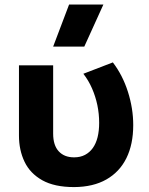

<svg xmlns="http://www.w3.org/2000/svg" viewBox="-20 -784 636 820"><path d="M296.5 15Q212.5 15 160.5 -14.2Q108.5 -43.5 84.8 -93.2Q61 -143 61 -205V-505H207V-213.5Q207 -163.5 230.8 -137.8Q254.5 -112 296.5 -112Q323 -112 343 -122.5Q363 -133 376.5 -152Q390 -171 396.8 -198.2Q403.5 -225.5 403.5 -259Q403.5 -298 395.8 -335Q388 -372 373.2 -406Q358.5 -440 336 -469L462 -517.5Q504 -462.5 526.5 -391.5Q549 -320.5 549 -250Q549 -167.5 519.8 -108.5Q490.5 -49.5 434.2 -17.5Q378 14.5 296.5 15ZM207 -585 275 -764.5H421.5L340 -585Z"/></svg>

Font: Geologica SemiBold
Style: Regular
Weight: 600
Designer: Sindre Bremnes, Frode Helland
Foundry: Monokrom Skriftforlag AS
Version: Version 1.010;gftools[0.9.28]